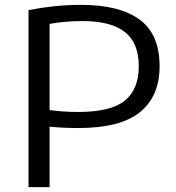

<svg xmlns="http://www.w3.org/2000/svg" viewBox="-20 -768 724 788"><path d="M97 0V-726.5Q151.5 -737 203 -742.5Q254.5 -748 313.5 -748Q470.5 -748 552.8 -687.8Q635 -627.5 635 -496.5Q635 -373.5 554.8 -308Q474.5 -242.5 300.5 -242.5Q242 -242.5 183.5 -248V0ZM301 -308.5Q435 -308.5 492.2 -355Q549.5 -401.5 549.5 -496Q549.5 -592.5 492 -637Q434.5 -681.5 319.5 -681.5Q279.5 -681.5 246.8 -678.5Q214 -675.5 183.5 -670V-316.5Q212 -312.5 239.8 -310.5Q267.5 -308.5 301 -308.5Z"/></svg>

Font: Encode Sans Expanded Expanded
Style: Regular
Weight: 400
Width: 7
Designer: Multiple Designers
Foundry: Impallari Type
Version: Version 3.000; ttfautohint (v1.8.3) -l 8 -r 50 -G 200 -x 14 